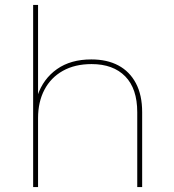

<svg xmlns="http://www.w3.org/2000/svg" viewBox="-20 -762 708 782"><path d="M115 0V-742H135V-370L133 -373Q156 -441 212 -480.5Q268 -520 352 -520Q416 -520 462 -495.5Q508 -471 533.5 -423Q559 -375 559 -305V0H539V-305Q539 -401 490 -451Q441 -501 353 -501Q285 -501 236 -473.5Q187 -446 161 -396.5Q135 -347 135 -281V0Z"/></svg>

Font: Montserrat Thin
Style: Regular
Weight: 100
Designer: Julieta Ulanovsky
Foundry: Julieta Ulanovsky
Version: Version 9.000